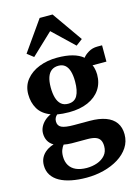

<svg xmlns="http://www.w3.org/2000/svg" viewBox="-157 -927 926 1274"><g transform="rotate(-15 306.0 -290.0)"><path d="M275 262.5Q218.5 262.5 171.8 253.2Q125 244 91.2 225.2Q57.5 206.5 39 177.8Q20.5 149 20.5 110.5Q20.5 80 33.2 56.5Q46 33 68.5 16.8Q91 0.5 119 -7.5Q93.5 -22.5 81.8 -45Q70 -67.5 70 -96Q70 -118.5 80.2 -139.5Q90.5 -160.5 108.8 -177.5Q127 -194.5 152 -205.5Q93.5 -228 68 -271.8Q42.5 -315.5 42.5 -372Q42.5 -430 76.2 -471.8Q110 -513.5 166.2 -535.5Q222.5 -557.5 289 -557.5Q350.5 -557.5 394.5 -545.5Q438.5 -533.5 467 -509.5Q478.5 -526.5 505.8 -543Q533 -559.5 567.5 -559.5H600V-447.5H504.5Q509 -439.5 512 -428.5Q515 -417.5 516.8 -405.2Q518.5 -393 518.5 -381Q518.5 -322 489 -278.5Q459.5 -235 404.8 -211Q350 -187 274.5 -187Q252.5 -187 231.5 -188.8Q210.5 -190.5 193.5 -193.5Q183.5 -184.5 178.5 -174.2Q173.5 -164 173.5 -150Q173.5 -120.5 198.2 -108.5Q223 -96.5 283.5 -96.5H390Q456 -96.5 500.8 -80Q545.5 -63.5 568.5 -31Q591.5 1.5 591.5 49.5Q591.5 99 565.5 138.5Q539.5 178 494.8 205.8Q450 233.5 393.2 248Q336.5 262.5 275 262.5ZM292 200.5Q331 200.5 364.8 188.5Q398.5 176.5 419.5 152.2Q440.5 128 440.5 90.5Q440.5 65 431.2 48.5Q422 32 400.8 24.2Q379.5 16.5 343 16.5H238Q223 16.5 208.8 14.8Q194.5 13 183 11Q173 23.5 165.8 41.8Q158.5 60 158.5 86.5Q158.5 122.5 174 148Q189.5 173.5 219.2 186.8Q249 200 292 200.5ZM283 -243Q327 -243 346 -277Q365 -311 365 -373.5Q365 -416 356.2 -445Q347.5 -474 329.8 -488.8Q312 -503.5 284.5 -503.5Q256.5 -503.5 237.2 -489.5Q218 -475.5 208.2 -447.5Q198.5 -419.5 198.5 -377Q198.5 -336.5 207.2 -306.2Q216 -276 234.5 -259.5Q253 -243 283 -243ZM145 -601 101.5 -635 247 -842H335.5L481 -634.5L436.5 -601L291.5 -739.5Z"/></g></svg>

Font: Merriweather 48pt ExtraBold
Style: Regular
Weight: 800
Version: Version 2.100